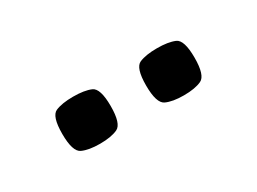

<svg xmlns="http://www.w3.org/2000/svg" viewBox="-24 -845 478 357"><g transform="rotate(-30 215.0 -666.5)"><path d="M125 -717Q149 -717 163 -711Q177 -705 177 -667Q177 -629 163 -622.5Q149 -616 125 -616Q101 -616 87 -622.5Q73 -629 73 -667Q73 -705 87 -711Q101 -717 125 -717ZM305 -717Q329 -717 343 -711Q357 -705 357 -667Q357 -629 343 -622.5Q329 -616 305 -616Q281 -616 267 -622.5Q253 -629 253 -667Q253 -705 267 -711Q281 -717 305 -717Z"/></g></svg>

Font: Strait
Style: Regular
Weight: 400
Designer: Eduardo Rodriguez Tunni
Foundry: Eduardo Rodriguez Tunni
Version: Version 1.002; ttfautohint (v1.8.4.7-5d5b);gftools[0.9.23]